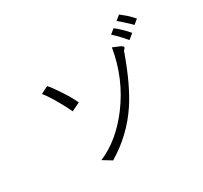

<svg xmlns="http://www.w3.org/2000/svg" viewBox="-162 -1053 1323 1252"><g transform="rotate(-30 500.0 -427.5)"><path d="M224.6 -660.2 169.9 -632.8Q202.1 -592.8 238.3 -528.3Q266.6 -479.5 287.1 -434.6L350.6 -464.8Q327.1 -516.6 284.2 -580.1Q246.1 -638.7 224.6 -660.2ZM772.5 -644.5 716.8 -668Q681.6 -453.1 552.7 -281.2Q435.5 -126 290 -65.4L355.5 -25.4Q515.6 -121.1 617.2 -273.4Q696.3 -391.6 770.5 -598.6Q771.5 -605.5 775.4 -610.4Q777.3 -613.3 782.2 -618.2Q789.1 -626 788.1 -629.9Q787.1 -635.7 772.5 -644.5ZM864.3 -830.1 829.1 -801.8Q847.7 -787.1 874 -762.7Q899.4 -740.2 918 -720.7L952.1 -749Q932.6 -771.5 909.2 -793Q891.6 -808.6 864.3 -830.1ZM788.1 -770.5 753.9 -742.2Q774.4 -724.6 798.8 -698.2Q823.2 -672.9 839.8 -651.4L878.9 -683.6Q860.4 -706.1 832 -733.4Q804.7 -759.8 788.1 -770.5Z"/></g></svg>

Font: Dotum
Style: Regular
Weight: 400
Version: Version 2.21